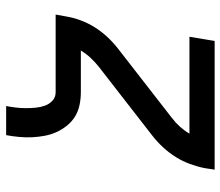

<svg xmlns="http://www.w3.org/2000/svg" viewBox="-68 -502 735 640"><g transform="rotate(90 300.0 -182.5)"><path d="M334 165Q337 149 339 132.5Q341 116 341 99.5Q341 83 339.5 67Q338 51 333 36.5Q328 22 316.5 11Q305 0 288 0H29L35 -33Q39 -58 48 -82.5Q57 -107 71 -129.5Q85 -152 103.5 -172Q122 -192 144 -209L373 -387Q389 -399 402.5 -414Q416 -429 426 -446H103L117 -530H546L541 -497Q536 -472 527 -447.5Q518 -423 504 -400.5Q490 -378 471.5 -358Q453 -338 431 -321L202 -143Q187 -131 173 -116Q159 -101 149 -84H288Q310 -84 331 -79.5Q352 -75 369 -64.5Q386 -54 399 -38Q412 -22 420.5 -3.5Q429 15 433 36Q437 57 438 78.5Q439 100 437 121.5Q435 143 431 165Z"/></g></svg>

Font: Iosevka Curly MdExObl
Style: Regular
Weight: 500
Width: 7
Italic angle: -9°
Monospace: yes
Designer: Belleve Invis
Foundry: Belleve Invis
Version: Version 11.1.0; ttfautohint (v1.8.3)